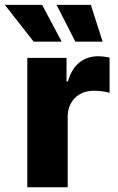

<svg xmlns="http://www.w3.org/2000/svg" viewBox="-59 -790 498 810"><path d="M56.2 0H226.6V-297.9C226.6 -363.3 272.9 -407.2 335.9 -407.2C356.4 -407.2 387.2 -403.8 403.3 -398.4V-546.9C389.2 -550.3 371.1 -552.7 355 -552.7C294.9 -552.7 247.1 -518.1 227.5 -446.3H221.7V-545.9H56.2ZM83 -614.3H201.2L118.7 -769.5H-38.6ZM258.8 -614.3H374L324.2 -769.5H179.7Z"/></svg>

Font: Inter ExtraBold
Style: Regular
Weight: 800
Designer: Rasmus Andersson
Foundry: rsms
Version: Version 4.001;git-9221beed3